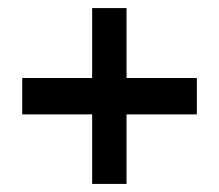

<svg xmlns="http://www.w3.org/2000/svg" viewBox="-20 -563 541 475"><path d="M467 -370V-280H293V-108H208V-280H35V-370H208V-543H293V-370Z"/></svg>

Font: Gontserrat Medium
Style: Regular
Weight: 500
Designer: Julieta Ulanovsky
Foundry: Julieta Ulanovsky
Version: Version 6.001